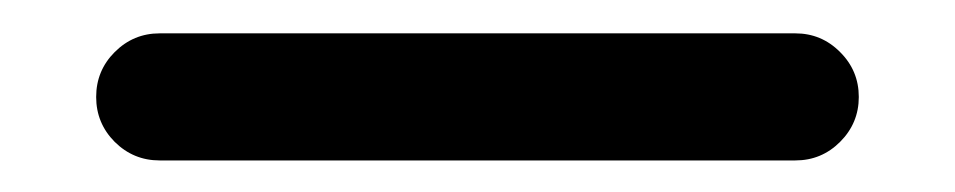

<svg xmlns="http://www.w3.org/2000/svg" viewBox="-20 -958 587 118"><path d="M78.1 -859.4Q62 -859.4 50.5 -870.8Q39.1 -882.3 39.1 -898.4Q39.1 -914.6 50.5 -926Q62 -937.5 78.1 -937.5H468.8Q484.9 -937.5 496.3 -926Q507.8 -914.6 507.8 -898.4Q507.8 -882.3 496.3 -870.8Q484.9 -859.4 468.8 -859.4Z"/></svg>

Font: Comfortaa
Style: Regular
Weight: 400
Designer: Johan Aakerlund - aajohan
Foundry: Johan Aakerlund
Version: Version 2.004 2013